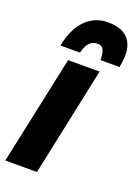

<svg xmlns="http://www.w3.org/2000/svg" viewBox="-161 -853 666 917"><g transform="rotate(20 171.5 -394.0)"><path d="M48 -606H147C159 -657 182 -675 214 -675C245 -675 251 -645 251 -606H348C352 -629 355 -650 355 -668C355 -738 319 -788 223 -788C136 -788 69 -723 48 -606ZM-12 0H149L266 -553H106Z"/></g></svg>

Font: Noto Sans UI Condensed Black
Style: Italic
Weight: 900
Width: 3
Italic angle: -192°
Designer: Monotype Design Team
Foundry: Monotype Imaging Inc.
Version: Version 1.901